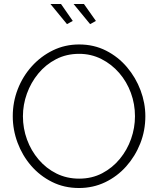

<svg xmlns="http://www.w3.org/2000/svg" viewBox="-20 -938 793 963"><path d="M376 5Q302 5 241 -25.5Q180 -56 136 -107Q92 -158 68 -222.5Q44 -287 44 -355Q44 -426 69 -490.5Q94 -555 139.5 -605.5Q185 -656 245.5 -685.5Q306 -715 377 -715Q451 -715 512 -684Q573 -653 617 -601Q661 -549 685 -485Q709 -421 709 -355Q709 -283 683.5 -218.5Q658 -154 613 -103.5Q568 -53 507.5 -24Q447 5 376 5ZM95 -355Q95 -294 115.5 -238Q136 -182 174 -137.5Q212 -93 263.5 -67.5Q315 -42 377 -42Q441 -42 492.5 -69Q544 -96 581 -141Q618 -186 637.5 -241.5Q657 -297 657 -355Q657 -416 636.5 -472Q616 -528 578 -572Q540 -616 488.5 -642Q437 -668 377 -668Q313 -668 261 -641Q209 -614 172 -569Q135 -524 115 -468.5Q95 -413 95 -355ZM349 -918H401L461 -833L432 -817ZM233 -918H286L345 -833L316 -817Z"/></svg>

Font: Raleway Light
Style: Regular
Weight: 300
Designer: Matt McInerney, Pablo Impallari, Rodrigo Fuenzalida
Foundry: Matt McInerney, Pablo Impallari, Rodrigo Fuenzalida
Version: Version 4.026